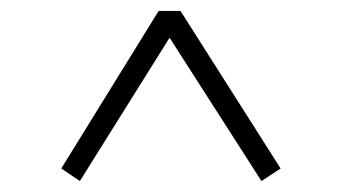

<svg xmlns="http://www.w3.org/2000/svg" viewBox="-20 -555 620 351"><path d="M92 -247 126 -224 290 -486 458 -224 493 -247 310 -535H270Z"/></svg>

Font: Noto Serif CJK TC
Style: Regular
Weight: 400
Designer: Ryoko NISHIZUKA 西塚涼子 (kana & ideographs); Frank Grießhammer (Latin, Greek & Cyrillic); Wenlong ZHANG 张文龙 (bopomofo); San
Foundry: Adobe
Version: Version 2.001;hotconv 1.1.0;makeotfexe 2.6.0